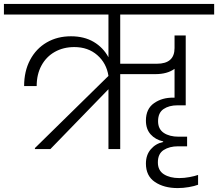

<svg xmlns="http://www.w3.org/2000/svg" viewBox="-49 -760 1112 979"><path d="M564 -686V-435H751Q841 -435 841 -515V-579H898V-223H856Q813 -223 785 -204Q757 -185 757 -142Q757 -102 786 -82.5Q815 -63 862 -63H905V-14H859Q815 -14 785.5 5Q756 24 756 68Q756 109 786.5 128.5Q817 148 865 148Q891 148 917.5 143Q944 138 961 132V182Q943 189 914 194Q885 199 857 199Q787 199 741 168Q695 137 695 74Q695 30 720 1Q745 -28 783 -36V-39Q743 -48 719 -75Q695 -102 695 -145Q695 -205 736.5 -234Q778 -263 835 -262H841V-409Q804 -382 743 -382H564V0H504V-305L208 0H129V-5L504 -373Q494 -438 447 -479Q400 -520 330 -520Q274 -520 230.5 -495.5Q187 -471 162.5 -426Q138 -381 138 -321H74Q74 -397 104.5 -454.5Q135 -512 189 -543.5Q243 -575 313 -575Q380 -575 428.5 -546.5Q477 -518 504 -468V-686H-29V-740H1043V-686Z"/></svg>

Font: A Bank Premium Light
Style: Regular
Weight: 300
Designer: Ninad Kale (Devanagari), Jonny Pinhorn (Latin), Htun Naung (Myanmar)
Foundry: Indian Type Foundry
Version: 4.004